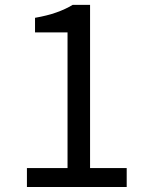

<svg xmlns="http://www.w3.org/2000/svg" viewBox="-20 -753 595 773"><path d="M88.4 0V-76.3H251.9V-622.5H121V-681.3Q170 -689.8 206.7 -702.8Q243.4 -715.7 272.6 -733.4H342.6V-76.3H490.1V0Z"/></svg>

Font: Noto Sans TC Thin
Style: Regular
Weight: 100
Designer: Ryoko NISHIZUKA 西塚涼子 (kana, bopomofo & ideographs); Paul D. Hunt (Latin, Greek & Cyrillic); Sandoll Communications 산돌커뮤니
Foundry: Adobe
Version: Version 2.004-H2;hotconv 1.0.118;makeotfexe 2.5.65603